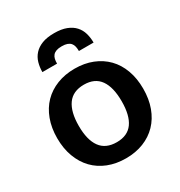

<svg xmlns="http://www.w3.org/2000/svg" viewBox="-173 -851 921 981"><g transform="rotate(-30 287.0 -361.0)"><path d="M33.5 0ZM288 -521Q345 -521 391.8 -502.5Q438.5 -484 471.8 -450Q505 -416 523 -367Q541 -318 541 -257.5Q541 -196.5 523 -147.5Q505 -98.5 471.8 -64Q438.5 -29.5 391.8 -11Q345 7.5 288 7.5Q230.5 7.5 183.5 -11Q136.5 -29.5 103.2 -64Q70 -98.5 51.8 -147.5Q33.5 -196.5 33.5 -257.5Q33.5 -318 51.8 -367Q70 -416 103.2 -450Q136.5 -484 183.5 -502.5Q230.5 -521 288 -521ZM288 -87.5Q352 -87.5 382.8 -130.5Q413.5 -173.5 413.5 -256.5Q413.5 -339.5 382.8 -383Q352 -426.5 288 -426.5Q223 -426.5 191.8 -382.8Q160.5 -339 160.5 -256.5Q160.5 -174 191.8 -130.8Q223 -87.5 288 -87.5ZM288 -730.5Q330.5 -730.5 359.5 -719.2Q388.5 -708 406.2 -688.5Q424 -669 431.5 -643Q439 -617 439 -588H352.5Q352.5 -603 349.8 -615Q347 -627 339.8 -635.5Q332.5 -644 320 -648.5Q307.5 -653 288 -653Q268.5 -653 256 -648.5Q243.5 -644 236.2 -635.5Q229 -627 226.2 -615Q223.5 -603 223.5 -588H137Q137 -617 144.5 -643Q152 -669 169.8 -688.5Q187.5 -708 216.2 -719.2Q245 -730.5 288 -730.5Z"/></g></svg>

Font: Lato
Style: Bold
Weight: 700
Designer: Lukasz Dziedzic
Foundry: tyPoland Lukasz Dziedzic
Version: Version 2.007; 2014-02-27